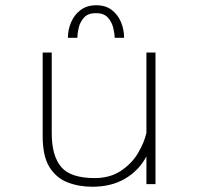

<svg xmlns="http://www.w3.org/2000/svg" viewBox="-20 -701 750 731"><path d="M331.5 10Q280 10 237 -6.8Q194 -23.5 168.2 -65Q142.5 -106.5 142.5 -182V-501H177V-193.5Q177 -108 212.8 -65.5Q248.5 -23 340.5 -23Q399 -23 440.2 -50.5Q481.5 -78 505.5 -118.2Q529.5 -158.5 537.5 -195.5V-501H572V0H537.5V-105.5Q509.5 -52.5 457 -21.2Q404.5 10 331.5 10ZM238.5 -557Q238.5 -588 250.8 -616.5Q263 -645 287 -663Q311 -681 346.5 -681Q382 -681 405.5 -663Q429 -645 440.8 -616.5Q452.5 -588 452.5 -557H416.5Q416.5 -572.5 411.2 -594.8Q406 -617 390.8 -634Q375.5 -651 345.5 -651Q315 -651 299.8 -634Q284.5 -617 279.5 -594.8Q274.5 -572.5 274.5 -557Z"/></svg>

Font: League Mono Thin
Style: Regular
Weight: 100
Width: 6
Designer: Tyler Finck
Foundry: The League of Moveable Type / Tyler Finck
Version: Version 2.300;RELEASE